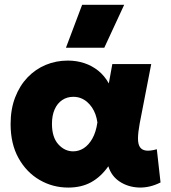

<svg xmlns="http://www.w3.org/2000/svg" viewBox="-20 -790 735 824"><path d="M273 15Q206 15 149.8 -17.8Q93.5 -50.5 59.5 -111.5Q25.5 -172.5 25.5 -257.5Q25.5 -321.5 45 -372Q64.5 -422.5 98.2 -457.8Q132 -493 176.2 -511.5Q220.5 -530 271 -530Q308.5 -530 341.8 -519Q375 -508 401.8 -486.5Q428.5 -465 447 -432L462 -515H629L579.5 -260Q572.5 -222 572.2 -196.8Q572 -171.5 580.5 -158.8Q589 -146 606.8 -143.8Q624.5 -141.5 653 -149.5L669 -7Q622.5 16.5 576 14.8Q529.5 13 493.8 -10.5Q458 -34 445 -76.5Q413 -31 371.2 -8Q329.5 15 273 15ZM294 -140.5Q318.5 -140.5 339.8 -154.2Q361 -168 376.5 -195.5Q392 -223 398 -264.5Q395.5 -282.5 389.8 -298.8Q384 -315 374.8 -328.8Q365.5 -342.5 353.5 -352.8Q341.5 -363 326.8 -368.8Q312 -374.5 294.5 -374.5Q267.5 -374.5 246.8 -360.5Q226 -346.5 214.5 -320.5Q203 -294.5 203 -258.5Q203 -201 230.2 -170.8Q257.5 -140.5 294 -140.5ZM263 -585 332.5 -769.5H513L427.5 -585Z"/></svg>

Font: Geologica Cursive ExtraBold
Style: Regular
Weight: 800
Designer: Sindre Bremnes, Frode Helland
Foundry: Monokrom Skriftforlag AS
Version: Version 1.010;gftools[0.9.28]